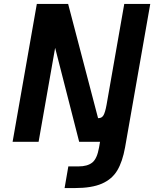

<svg xmlns="http://www.w3.org/2000/svg" viewBox="-20 -720 783 975"><path d="M327 125H379Q424 125 448.5 105.5Q473 86 483 29L488 0H481H382L260 -477L176 0H44L167 -700H326L478 -120H480Q497 -120 505.5 -134.5Q514 -149 521 -187L611 -700H743L615 29Q602 101 575.5 145.5Q549 190 497.5 212.5Q446 235 360 235H308Z"/></svg>

Font: KoHo
Style: Bold Italic
Weight: 700
Italic angle: -10°
Version: Version 1.000; ttfautohint (v1.6)